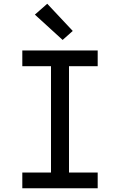

<svg xmlns="http://www.w3.org/2000/svg" viewBox="-20 -1004 640 1024"><path d="M99 0V-84H252V-651H99V-735H501V-651H348V-84H501V0ZM314 -791 166 -926 232 -984 368 -839Z"/></svg>

Font: Iosevka Medium Extended
Style: Regular
Weight: 500
Width: 7
Monospace: yes
Designer: Belleve Invis
Foundry: Belleve Invis
Version: Version 32.5.0; ttfautohint (v1.8.4)